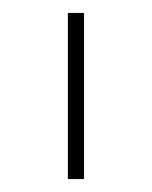

<svg xmlns="http://www.w3.org/2000/svg" viewBox="-20 -720 235 297"><path d="M85 -443V-700H110V-443Z"/></svg>

Font: MuseoModerno Thin Thin
Style: Regular
Weight: 250
Version: Version 1.003